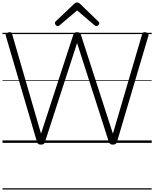

<svg xmlns="http://www.w3.org/2000/svg" viewBox="-20 -1149 1240 1544"><path d="M309 14Q295 14 287.5 8.5Q280 3 277 -9L27 -860Q24 -870 28 -877Q32 -884 45 -888Q58 -892 66 -889.5Q74 -887 78 -873L310 -74L569 -868Q573 -880 579 -885Q585 -890 599 -890Q615 -890 621.5 -885Q628 -880 631 -868L888 -74L1123 -874Q1128 -887 1135.5 -889.5Q1143 -892 1156 -888Q1170 -884 1173 -877Q1176 -870 1173 -860L921 -9Q917 3 910 8.5Q903 14 888 14Q873 14 866.5 8.5Q860 3 855 -9L600 -803L342 -9Q339 3 331.5 8.5Q324 14 309 14ZM444 -939Q437 -939 429.5 -946.5Q422 -954 422 -962Q422 -965 422.5 -968.5Q423 -972 427 -976L575 -1117Q580 -1122 585.5 -1125.5Q591 -1129 600 -1129Q609 -1129 614 -1125.5Q619 -1122 625 -1117L773 -974Q777 -971 777.5 -968Q778 -965 778 -962Q778 -954 771 -946.5Q764 -939 756 -939Q751 -939 747.5 -941Q744 -943 739 -947L600 -1065L461 -947Q457 -943 453 -941Q449 -939 444 -939ZM0 365H1200V375H0ZM0 -20H1200V0H0ZM0 -505H1200V-500H0ZM0 -885H1200V-875H0Z"/></svg>

Font: Playwrite GB J Guides
Style: Regular
Weight: 400
Designer: Veronika Burian, José Scaglione
Foundry: TypeTogether
Version: Version 1.003